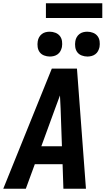

<svg xmlns="http://www.w3.org/2000/svg" viewBox="-29 -1155 649 1175"><path d="M-9 0 288 -735H442L497 0H359L354 -150H184L129 0ZM224 -260H350L342 -490Q341 -510 340 -530.5Q339 -551 338 -571Q331 -551 323 -530.5Q315 -510 308 -490ZM506 -809Q488 -809 471 -815.5Q454 -822 444 -835.5Q434 -849 431.5 -867Q429 -885 432 -903Q434 -916 440.5 -927.5Q447 -939 457.5 -947Q468 -955 480.5 -958Q493 -961 505 -961Q523 -961 540 -954.5Q557 -948 567.5 -934.5Q578 -921 580.5 -903Q583 -885 580 -867Q577 -854 571 -842.5Q565 -831 554 -823Q543 -815 530.5 -812Q518 -809 506 -809ZM276 -809Q258 -809 241 -815.5Q224 -822 214 -835.5Q204 -849 201.5 -867Q199 -885 202 -903Q204 -916 210.5 -927.5Q217 -939 227.5 -947Q238 -955 250.5 -958Q263 -961 275 -961Q293 -961 310 -954.5Q327 -948 337.5 -934.5Q348 -921 350.5 -903Q353 -885 350 -867Q347 -854 341 -842.5Q335 -831 324 -823Q313 -815 300.5 -812Q288 -809 276 -809ZM252 -1045V-1135H597V-1045Z"/></svg>

Font: Iosevka Extrabold Extended
Style: Italic
Weight: 800
Width: 7
Italic angle: -9°
Monospace: yes
Designer: Belleve Invis
Foundry: Belleve Invis
Version: Version 32.5.0; ttfautohint (v1.8.4)